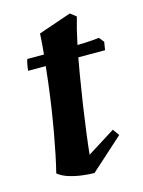

<svg xmlns="http://www.w3.org/2000/svg" viewBox="-96 -640 528 710"><g transform="rotate(-15 168.5 -285.0)"><path d="M177 12Q158.4 12 132.7 8.9Q106.9 5.9 81.9 -1.7Q56.9 -9.2 39.9 -23.1Q47.4 -53.1 55.2 -90.6Q62.9 -128.2 70.7 -171.7Q78.4 -215.2 85.5 -261.9Q92.5 -308.7 98.3 -356.4Q104.1 -404.1 108.9 -450.3Q113.7 -496.4 115.8 -538.5L241.4 -581.5L263.6 -563.9Q251.1 -521.2 239.8 -467.2Q228.6 -413.2 218.8 -354.8Q209 -296.4 200.6 -240.6Q192.3 -184.8 186.2 -137Q180 -89.2 176.9 -57.8L283.8 -125.1L301.4 -100ZM37.2 -416.5Q39.2 -429.5 41.2 -441.5Q43.2 -453.5 46.2 -459.5Q73.2 -459.5 109.5 -459.5Q145.8 -459.5 185.2 -460Q224.6 -460.5 260.9 -462Q297.1 -463.5 322.1 -466.5L337.1 -447.5L332.1 -416.5Z"/></g></svg>

Font: Labrada
Style: Italic
Weight: 400
Italic angle: -7°
Designer: Mercedes Jáuregui
Foundry: Omnibus-Type Team
Version: Version 1.000